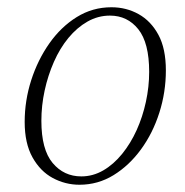

<svg xmlns="http://www.w3.org/2000/svg" viewBox="-20 -496 510 529"><path d="M199 13Q160 13 125.5 -5.5Q91 -24 69.5 -62.5Q48 -101 48 -160Q48 -219 66 -275Q84 -331 116 -376.5Q148 -422 191.5 -449Q235 -476 287 -476Q328 -476 362 -457Q396 -438 416.5 -400Q437 -362 437 -302Q437 -242 419 -185.5Q401 -129 368.5 -84.5Q336 -40 293 -13.5Q250 13 199 13ZM204 -10Q236 -10 264.5 -26.5Q293 -43 316.5 -72Q340 -101 356.5 -137.5Q373 -174 382 -215.5Q391 -257 391 -298Q391 -378 361 -415.5Q331 -453 283 -453Q250 -453 221 -436.5Q192 -420 168.5 -391.5Q145 -363 128.5 -325.5Q112 -288 103 -246.5Q94 -205 94 -163Q94 -84 125 -47Q156 -10 204 -10Z"/></svg>

Font: Source Serif 4 36pt Light
Style: Italic
Weight: 300
Italic angle: -12°
Designer: Frank Grießhammer
Foundry: Adobe Systems Incorporated
Version: Version 4.004;hotconv 1.0.116;makeotfexe 2.5.65601